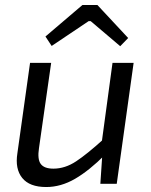

<svg xmlns="http://www.w3.org/2000/svg" viewBox="-20 -740 607 773"><path d="M186 -487 137 -144Q130 -99 144 -80Q158 -61 195 -61Q242 -61 286.5 -90.5Q331 -120 396 -179L404 -118Q339 -53 282 -20Q225 13 166 13Q99 13 69.5 -23.5Q40 -60 50 -123L101 -487ZM518 -487 450 0H384L393 -134L387 -148L433 -487ZM372 -720 496 -587 464 -554 345 -655H337L188 -555L163 -593L312 -720Z"/></svg>

Font: Exo 2
Style: Italic
Weight: 400
Italic angle: -8°
Designer: Natanael Gama
Foundry: Natanael Gama
Version: Version 2.010